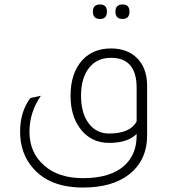

<svg xmlns="http://www.w3.org/2000/svg" viewBox="-20 -650 759 860"><path d="M428 -565Q396 -565 396 -598Q396 -630 428 -630Q459 -630 459 -598Q459 -565 428 -565ZM529 -565Q497 -565 497 -598Q497 -630 529 -630Q560 -630 560 -598Q560 -565 529 -565ZM639 -44Q639 69 557 132Q482 190 352 190Q202 190 127 102Q70 36 70 -60Q70 -149 116 -211L163 -221Q112 -147 112 -60Q112 35 179 92Q243 148 352 148Q479 148 541 88Q592 39 592 -43Q592 -48 592 -50Q552 -10 469 -10Q385 -10 337 -77Q296 -134 296 -221Q296 -324 350 -382Q398 -433 477 -433Q552 -433 595.5 -388Q639 -343 639 -265ZM592 -257Q592 -391 477 -391Q414 -391 378.5 -345.5Q343 -300 343 -221Q343 -140 380 -94Q413 -52 469 -52Q563 -52 592 -106Z"/></svg>

Font: Tajawal Light
Style: Regular
Weight: 300
Designer: Boutros Fonts
Foundry: Created by Boutros International 2017
Version: Version 1.700